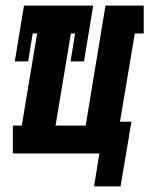

<svg xmlns="http://www.w3.org/2000/svg" viewBox="-20 -550 540 688"><path d="M317 118 336 0H26V-100H58L113 -430H97L81 -330H33L66 -530H314L281 -330H233L249 -430H234L179 -100H287L358 -530H495V-430H463L410 -114H451L412 118Z"/></svg>

Font: Iosevka Slab Heavy Oblique
Style: Regular
Weight: 900
Italic angle: -9°
Monospace: yes
Designer: Belleve Invis
Foundry: Belleve Invis
Version: Version 11.1.1; ttfautohint (v1.8.3)